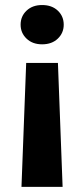

<svg xmlns="http://www.w3.org/2000/svg" viewBox="-20 -558 332 759"><path d="M231.9 -460.4Q231.9 -427.7 208.5 -405.3Q185.1 -382.8 146.5 -382.8Q108.4 -382.8 85 -405.3Q61.5 -427.7 61.5 -460.4Q61.5 -493.7 85 -515.9Q108.4 -538.1 146.5 -538.1Q185.1 -538.1 208.5 -515.9Q231.9 -493.7 231.9 -460.4ZM64.9 180.7 83.5 -309.1H209L227.5 180.7Z"/></svg>

Font: Vazirmatn RD UI ExtraBold
Style: Regular
Weight: 800
Designer: Saber Rastikerdar
Foundry: Saber Rastikerdar
Version: Version 33.003